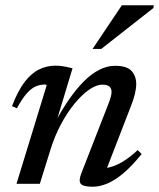

<svg xmlns="http://www.w3.org/2000/svg" viewBox="-20 -697 603 728"><path d="M44 -286.5 25.5 -294.5Q48 -353.5 73.8 -386.8Q99.5 -420 128.8 -434Q158 -448 189 -448Q201 -448 211.8 -446.8Q222.5 -445.5 233 -443.2Q243.5 -441 255 -438L191.5 -228L187.5 -230Q214 -280 241.8 -320Q269.5 -360 298 -388.5Q326.5 -417 356.2 -432.2Q386 -447.5 416 -447.5Q461 -447.5 478.8 -428Q496.5 -408.5 496.5 -378Q496.5 -361.5 491.5 -340.8Q486.5 -320 476 -293.5L376.5 -36.5L370.5 -59.5Q388.5 -59.5 409.5 -66.8Q430.5 -74 454 -89.5Q477.5 -105 502 -128L517 -113Q480 -67 447.5 -39.8Q415 -12.5 386.2 -0.8Q357.5 11 331.5 11Q295.5 11 286.2 -0.2Q277 -11.5 289 -41.5L391 -303Q397 -318.5 400 -329.5Q403 -340.5 403 -348.5Q403 -361 395.2 -368.5Q387.5 -376 368 -376Q345.5 -376 318 -357Q290.5 -338 262.8 -304.2Q235 -270.5 211 -225.5Q187 -180.5 171 -128.5L131 0H42.5L157 -373.5Q156 -375 154.2 -375.8Q152.5 -376.5 149.5 -376.5Q132 -376.5 115.2 -369.2Q98.5 -362 81.2 -342.5Q64 -323 44 -286.5ZM331 -511.5 442 -677H563L561.5 -666.5L364 -511.5Z"/></svg>

Font: Newsreader 24pt Medium
Style: Italic
Weight: 500
Italic angle: -17°
Designer: Hugues Gentile
Foundry: Production Type
Version: Version 1.003